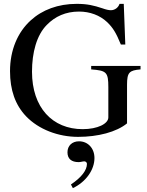

<svg xmlns="http://www.w3.org/2000/svg" viewBox="-20 -696 762 996"><path d="M709 -354H453V-336C532 -330 542 -322 542 -244V-87C542 -54 486 -26 409 -26C252 -26 146 -138 146 -324C146 -423 170 -514 223 -567C266 -611 321 -636 390 -636C446 -636 498 -617 536 -581C566 -552 582 -526 607 -465H630L622 -676H600C594 -657 576 -643 555 -643C545 -643 530 -646 511 -653C466 -668 432 -676 378 -676C281 -676 199 -645 139 -590C72 -529 32 -437 32 -327C32 -229 59 -152 115 -93C181 -24 283 14 385 14C488 14 584 -11 639 -56V-256C639 -321 651 -331 709 -336ZM358 280C427 247 470 184 470 124C470 72 435 37 390 37C354 37 330 60 330 94C330 128 351 145 388 145C399 145 409 141 417 141C425 141 431 147 431 154C431 187 403 224 348 261Z"/></svg>

Font: XITS Math
Style: Regular
Weight: 400
Designer: MicroPress Inc., with final additions and corrections provided by Coen Hoffman, Elsevier (retired)
Version: Version 1.108